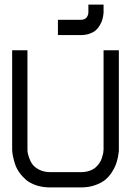

<svg xmlns="http://www.w3.org/2000/svg" viewBox="-20 -820 606 840"><path d="M33.2 -600.1H100.1V-166.5Q100.1 -162.6 100.6 -155.8Q101.1 -148.9 106.7 -131.8Q112.3 -114.7 121.6 -101.6Q130.9 -88.4 151.6 -77.6Q172.4 -66.9 200.2 -66.9H333.5Q354 -66.9 370.6 -72.5Q387.2 -78.1 397.2 -86.7Q407.2 -95.2 414.6 -106Q421.9 -116.7 425.3 -127.4Q428.7 -138.2 430.7 -146.7Q432.6 -155.3 432.6 -161.1L433.1 -166.5V-600.1H500V-166.5Q500 -163.1 499.8 -157Q499.5 -150.9 496.1 -133.5Q492.7 -116.2 487.1 -100.6Q481.4 -85 469 -65.7Q456.5 -46.4 439.5 -32.7Q422.4 -19 395 -9.5Q367.7 0 333.5 0H200.2Q166 0 138.4 -9.3Q110.8 -18.6 94 -33.2Q77.1 -47.9 64.7 -65.4Q52.2 -83 46.4 -100.8Q40.5 -118.7 37.4 -133.3Q34.2 -147.9 33.7 -157.2L33.2 -166.5ZM233.4 -733.4H333.5Q360.8 -733.4 366.2 -760.3Q366.7 -766.6 366.7 -766.6V-799.8H433.1V-766.6Q433.1 -764.6 432.9 -761Q432.6 -757.3 430.7 -746.8Q428.7 -736.3 425.3 -727.1Q421.9 -717.8 414.6 -706.1Q407.2 -694.3 397.2 -686Q387.2 -677.7 370.6 -672.1Q354 -666.5 333.5 -666.5H233.4Z"/></svg>

Font: Malkor
Style: Regular
Weight: 400
Version: Version 1.3